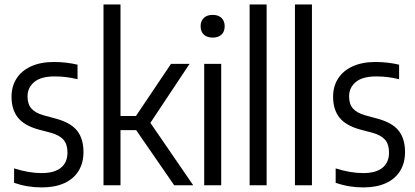

<svg xmlns="http://www.w3.org/2000/svg" viewBox="-20 -828 1856 858"><path d="M43 -11V-75.5Q109 -54.5 166 -54.5Q222.5 -54.5 252 -78.2Q281.5 -102 281.5 -146Q281.5 -183.5 263.5 -203.8Q245.5 -224 208 -234.5L153 -249Q89 -266.5 60.2 -302.2Q31.5 -338 31.5 -396Q31.5 -441.5 53.5 -476.5Q75.5 -511.5 118.2 -531.2Q161 -551 221 -551Q275.5 -551 326.5 -539V-474Q299.5 -480.5 275.5 -483.5Q251.5 -486.5 224 -486.5Q163 -486.5 133 -461.5Q103 -436.5 103 -397Q103 -363 120.2 -343.2Q137.5 -323.5 174 -313L229 -298Q296 -280 324.5 -244Q353 -208 353 -148.5Q353 -99.5 330.8 -63.8Q308.5 -28 266.8 -9.2Q225 9.5 167 9.5Q101.5 9.5 43 -11Z M758.5 0 588.5 -246.5H518.5V0H442.5V-808H518.5V-309.5H587.5L744 -542.5H827L652 -279L843.5 0Z M892.5 0V-542.5H968.5V0ZM876.5 -710.5Q876.5 -734 890.8 -747.8Q905 -761.5 930.5 -761.5Q956 -761.5 970 -747.8Q984 -734 984 -710.5Q984 -687 970 -673.5Q956 -660 930.5 -660Q905 -660 890.8 -673.5Q876.5 -687 876.5 -710.5Z M1095.5 0V-808H1171.5V0Z M1298 0V-808H1374V0Z M1480 -11V-75.5Q1546 -54.5 1603 -54.5Q1659.5 -54.5 1689 -78.2Q1718.5 -102 1718.5 -146Q1718.5 -183.5 1700.5 -203.8Q1682.5 -224 1645 -234.5L1590 -249Q1526 -266.5 1497.2 -302.2Q1468.5 -338 1468.5 -396Q1468.5 -441.5 1490.5 -476.5Q1512.5 -511.5 1555.2 -531.2Q1598 -551 1658 -551Q1712.5 -551 1763.5 -539V-474Q1736.5 -480.5 1712.5 -483.5Q1688.5 -486.5 1661 -486.5Q1600 -486.5 1570 -461.5Q1540 -436.5 1540 -397Q1540 -363 1557.2 -343.2Q1574.5 -323.5 1611 -313L1666 -298Q1733 -280 1761.5 -244Q1790 -208 1790 -148.5Q1790 -99.5 1767.8 -63.8Q1745.5 -28 1703.8 -9.2Q1662 9.5 1604 9.5Q1538.5 9.5 1480 -11Z"/></svg>

Font: Encode Sans Condensed
Style: Regular
Weight: 400
Width: 3
Designer: Multiple Designers
Foundry: Impallari Type
Version: Version 2.000